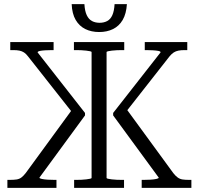

<svg xmlns="http://www.w3.org/2000/svg" viewBox="-20 -915 969 935"><path d="M670 0V-39H679Q696 -39 712.5 -40Q729 -41 741 -43.5Q753 -46 753 -50L531 -353V-365L762 -660Q762 -665 751.5 -667Q741 -669 725 -670Q709 -671 693 -671H685V-710H892V-671H878Q862 -671 849 -668.5Q836 -666 826 -659.5Q816 -653 806 -641L584 -358L588 -395L824 -72Q835 -58 845.5 -50.5Q856 -43 869 -41Q882 -39 902 -39H912V0ZM255 0H16V-39H27Q47 -39 60.5 -41Q74 -43 84 -50.5Q94 -58 105 -72L341 -395L339 -358L116 -641Q107 -653 97 -659.5Q87 -666 74.5 -668.5Q62 -671 45 -671H30V-710H241V-671H232Q217 -671 200.5 -670Q184 -669 174 -667Q164 -665 163 -660L394 -365V-353L172 -50Q172 -46 184 -43.5Q196 -41 213 -40Q230 -39 246 -39H255ZM341 0V-39H349Q362 -39 375.5 -39.5Q389 -40 400 -41.5Q411 -43 418.5 -44.5Q426 -46 426 -49V-661Q426 -664 418.5 -665.5Q411 -667 399.5 -668.5Q388 -670 374.5 -670.5Q361 -671 349 -671H340V-710H585V-671H576Q564 -671 550 -670.5Q536 -670 525 -668.5Q514 -667 506.5 -665.5Q499 -664 499 -661V-49Q499 -46 506 -44.5Q513 -43 524.5 -41.5Q536 -40 549.5 -39.5Q563 -39 576 -39H584V0ZM463 -759Q425 -759 395.5 -773.5Q366 -788 348.5 -818Q331 -848 329 -895H391Q393 -861 402.5 -841Q412 -821 428 -812.5Q444 -804 465 -804Q486 -804 502 -812.5Q518 -821 527 -841Q536 -861 538 -895H598Q595 -848 577.5 -818Q560 -788 530.5 -773.5Q501 -759 463 -759Z"/></svg>

Font: Roboto Serif 28pt Condensed Light
Style: Regular
Weight: 300
Width: 3
Designer: Greg Gazdowicz
Foundry: Commercial Type
Version: Version 1.008